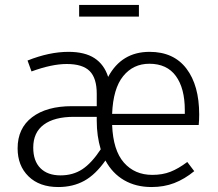

<svg xmlns="http://www.w3.org/2000/svg" viewBox="-20 -743 880 774"><path d="M781 -239H432Q436 -137 479.5 -87.5Q523 -38 594 -38Q635 -38 667 -50.5Q699 -63 735 -90L763 -53Q724 -21 682.5 -5Q641 11 591 11Q528 11 480.5 -16.5Q433 -44 405 -96Q365 -39 319.5 -14Q274 11 215 11Q139 11 95 -32Q51 -75 51 -145Q51 -226 109.5 -270.5Q168 -315 270 -315H370V-365Q370 -428 341.5 -456.5Q313 -485 249 -485Q189 -485 107 -455L91 -499Q179 -534 256 -534Q322 -534 361 -508.5Q400 -483 416 -433Q470 -534 583 -534Q680 -534 731.5 -466.5Q783 -399 783 -281Q783 -259 781 -239ZM725 -299Q725 -387 689 -436.5Q653 -486 582 -486Q517 -486 476.5 -436Q436 -386 432 -284H725ZM386 -141Q370 -195 370 -256V-272H278Q199 -272 156.5 -240.5Q114 -209 114 -148Q114 -94 143 -65Q172 -36 224 -36Q274 -36 311.5 -60.5Q349 -85 386 -141ZM299 -676V-723H540V-676Z"/></svg>

Font: Fira Sans Light
Style: Regular
Weight: 300
Designer: bBox Type GmbH & Carrois Corporate GbR & Edenspiekermann AG
Foundry: bBox Type GmbH & Carrois Corporate GbR & Edenspiekermann AG
Version: Version 4.301